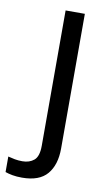

<svg xmlns="http://www.w3.org/2000/svg" viewBox="-143 -580 489 865"><g transform="rotate(10 101.5 -148.0)"><path d="M22 240Q-3 240 -22 236.5Q-41 233 -55 228V157Q-40 161 -24 164Q-8 167 11 167Q43 167 64 149.5Q85 132 85 83V-536H173V80Q173 155 137 197.5Q101 240 22 240Z"/></g></svg>

Font: Noto Sans Tifinagh Ahaggar
Style: Regular
Weight: 400
Designer: JamraPatel
Foundry: JamraPatel LLC
Version: Version 2.006; ttfautohint (v1.8.4.7-5d5b)